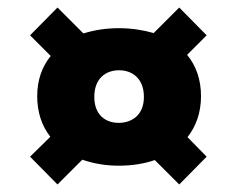

<svg xmlns="http://www.w3.org/2000/svg" viewBox="-20 -635 630 511"><path d="M515 -379C515 -423 502 -460 478 -489L530 -541L457 -615L389 -547C361 -555 330 -560 297 -560C262 -560 231 -555 202 -546L133 -615L60 -541L115 -486C92 -458 79 -422 79 -379C79 -337 91 -300 114 -271L60 -218L133 -144L199 -210C228 -200 260 -194 296 -194C331 -194 363 -199 392 -209L457 -144L530 -218L479 -270C502 -299 515 -336 515 -379ZM296 -308C262 -308 231 -328 231 -377C231 -427 262 -448 297 -448C331 -448 363 -427 363 -377C363 -328 330 -308 296 -308Z"/></svg>

Font: Poppins STUK1
Style: Regular
Weight: 400
Designer: Jonny Pinhorn (original), Sammy Jo Hughes (modified version)
Foundry: Type Mafia
Version: Version 1.002;hotconv 1.0.109;makeotfexe 2.5.65596